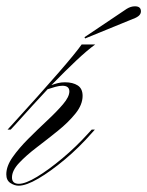

<svg xmlns="http://www.w3.org/2000/svg" viewBox="-24 -580 467 609"><path d="M36 3Q57 3 94 -19.5Q131 -42 174 -78Q217 -114 255 -156L267 -169H277L268 -159Q227 -112 181.5 -74Q136 -36 97.5 -13.5Q59 9 35 9Q22 9 9 0.5Q-4 -8 -4 -27Q-4 -53 16 -81.5Q36 -110 66 -140Q96 -170 126 -198Q156 -226 176 -249.5Q196 -273 196 -290Q196 -308 174 -308Q164 -308 151.5 -304.5Q139 -301 127 -297Q83 -250 23 -183L10 -169H0L12 -182Q104 -283 160.5 -348Q217 -413 235 -439H278Q252 -420 218.5 -388.5Q185 -357 139 -310Q150 -314 160 -316.5Q170 -319 182 -319Q207 -319 222.5 -309Q238 -299 238 -276Q238 -248 215.5 -220Q193 -192 159.5 -165Q126 -138 92.5 -112.5Q59 -87 36.5 -63Q14 -39 14 -17Q14 3 36 3ZM246 -458 244 -462 378 -552Q391 -560 404 -560Q423 -560 423 -544Q423 -531 405 -523Z"/></svg>

Font: Ballet 16pt
Style: Regular
Weight: 400
Designer: Maximiliano R. Sproviero
Foundry: Omnibus-Type
Version: Version 1.100; ttfautohint (v1.8.3)